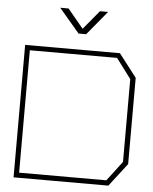

<svg xmlns="http://www.w3.org/2000/svg" viewBox="-60 -961 805 1011"><g transform="rotate(5 342.5 -455.5)"><path d="M551 0H50V-700H551L645 -578V-122ZM617 -569 538 -674H77V-27H538L617 -131ZM261 -911 344 -811 427 -911H470L365 -784H325L217 -911Z"/></g></svg>

Font: Turret Road ExtraLight
Style: Regular
Weight: 275
Designer: Noponies
Foundry: Noponies
Version: Version 1.001; ttfautohint (v1.8)